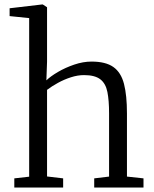

<svg xmlns="http://www.w3.org/2000/svg" viewBox="-20 -839 688 859"><path d="M110.5 -48.5V-758L23 -767V-802L168 -819H171.5L190.5 -806.5V-563L187.5 -479.5Q206 -497.5 239.2 -517Q272.5 -536.5 312.2 -550Q352 -563.5 389.5 -563.5Q453 -563.5 487.2 -539.2Q521.5 -515 534.8 -463.5Q548 -412 548 -331.5V-49L622 -41V0H401.5V-41L468 -49V-332Q468 -389.5 460.5 -427.5Q453 -465.5 428.8 -484.2Q404.5 -503 356 -503Q327.5 -503 297.2 -493.2Q267 -483.5 239.2 -468.2Q211.5 -453 190.5 -437V-49.5L262.5 -41V0H44V-41Z"/></svg>

Font: Merriweather 28pt Light
Style: Regular
Weight: 300
Version: Version 2.100